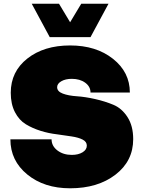

<svg xmlns="http://www.w3.org/2000/svg" viewBox="-20 -990 773 1035"><path d="M358 25Q218 25 127 -49.5Q36 -124 36 -239H258Q258 -203 289.5 -179Q321 -155 367 -155Q402 -155 425 -169Q448 -183 448 -205Q448 -226 425.5 -237.5Q403 -249 366.5 -254.5Q330 -260 287 -266Q243 -271 199.5 -284.5Q156 -298 119.5 -320Q83 -342 60.5 -385.5Q38 -429 38 -490Q38 -604 127.5 -674.5Q217 -745 358 -745Q498 -745 589 -673Q680 -601 680 -491H468Q468 -523 439.5 -544Q411 -565 367 -565Q333 -565 310.5 -552Q288 -539 288 -520Q288 -497 318.5 -485.5Q349 -474 395 -471Q440 -468 493 -456Q546 -444 591.5 -425Q637 -406 667.5 -358.5Q698 -311 698 -240Q698 -122 602.5 -48.5Q507 25 358 25ZM418 -970H565L468 -790H248L151 -970H298L358 -870Z"/></svg>

Font: Metropolitano Black
Style: Regular
Weight: 900
Designer: Fonts by Alex Slobzheninov & Chris M. Simpson / Changes by Cristiano Sobral
Foundry: Fonts by Alex Slobzheninov & Chris M. Simpson / Changes by Cristiano Sobral
Version: Version 1.00;August 30, 2020;FontCreator 13.0.0.2681 64-bit